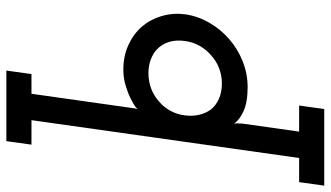

<svg xmlns="http://www.w3.org/2000/svg" viewBox="-292 -552 1040 604"><g transform="rotate(-90 228.0 -250.0)"><path d="M-43 171 -54 250H187L198 171H116L141 -6Q142 -16 142 -22.5Q142 -29 141 -34Q152 -17 180 -4Q208 9 256 9Q298 9 337 -6.5Q376 -22 407 -49Q438 -76 458.5 -111.5Q479 -147 485 -187Q490 -226 479.5 -261.5Q469 -297 446 -324Q422 -351 387.5 -366.5Q353 -382 311 -382Q285 -382 261.5 -375Q238 -368 220 -359Q202 -350 195.5 -345Q189 -340 187 -337Q188 -341 189 -346Q190 -351 191 -360L235 -671H297L308 -750H86L75 -671H152L33 171ZM401 -188Q398 -164 386 -142.5Q374 -121 356 -106Q339 -90 316 -81Q293 -72 267 -72Q241 -72 220 -81Q199 -90 186 -106Q174 -122 169 -143Q164 -164 167 -188Q170 -213 181.5 -234Q193 -255 211 -270Q229 -286 251.5 -294.5Q274 -303 300 -303Q323 -303 342 -296Q361 -289 374 -277Q391 -261 398 -238.5Q405 -216 401 -188Z"/></g></svg>

Font: Josefin Slab Thin
Style: Italic
Weight: 100
Italic angle: -12°
Designer: Santiago Orozco
Foundry: Typemade
Version: Version 2.000